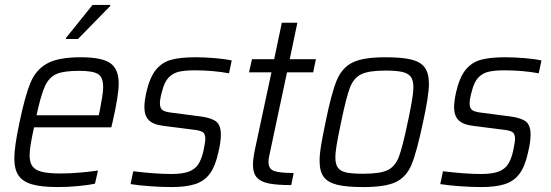

<svg xmlns="http://www.w3.org/2000/svg" viewBox="-20 -750 2232 778"><path d="M38 -109Q38 -155 59 -254Q82 -364 104 -416Q126 -468 171.5 -493Q217 -518 307 -518Q393 -518 427 -494Q461 -470 461 -412Q461 -363 436 -255L431 -234H118Q100 -154 100 -121Q100 -91 112 -75.5Q124 -60 151 -53.5Q178 -47 227 -47Q260 -47 302 -50.5Q344 -54 377 -59L365 -6Q339 0 296.5 4Q254 8 215 8Q148 8 110 -3Q72 -14 55 -39Q38 -64 38 -109ZM380 -283 384 -300Q389 -327 393.5 -353.5Q398 -380 398 -396Q398 -438 376.5 -450.5Q355 -463 300 -463Q238 -463 208.5 -450Q179 -437 162.5 -401.5Q146 -366 128 -283ZM247 -592 248 -597 355 -730H427L426 -725L296 -592Z M509 -4 520 -56Q611 -45 674 -45Q719 -45 744.5 -54.5Q770 -64 783 -83.5Q796 -103 804 -137Q812 -175 812 -187Q812 -208 801 -215Q790 -222 760 -225L642 -240Q601 -245 583 -263Q565 -281 565 -316Q565 -339 573 -376Q587 -437 612 -467.5Q637 -498 674.5 -508Q712 -518 772 -518Q809 -518 850.5 -514.5Q892 -511 919 -505L908 -453Q843 -465 768 -465Q730 -465 705.5 -459.5Q681 -454 663.5 -436Q646 -418 637 -381Q628 -349 628 -332Q628 -311 639 -303.5Q650 -296 679 -293L794 -278Q838 -272 856.5 -257Q875 -242 875 -204Q875 -175 865 -134Q853 -77 830.5 -46.5Q808 -16 771 -4Q734 8 675 8Q634 8 587 4.5Q540 1 509 -4Z M1005 -83Q1005 -106 1014 -149L1080 -457H989L1001 -510H1091L1122 -658H1185L1154 -510H1260L1249 -457H1143L1076 -142Q1068 -110 1068 -93Q1068 -66 1090 -57.5Q1112 -49 1170 -49L1160 0Q1103 0 1070 -6.5Q1037 -13 1021 -30.5Q1005 -48 1005 -83Z M1275 -99Q1275 -124 1280.5 -158Q1286 -192 1299 -254Q1323 -373 1344.5 -424.5Q1366 -476 1409 -497Q1452 -518 1542 -518Q1610 -518 1647.5 -508.5Q1685 -499 1701.5 -476Q1718 -453 1718 -410Q1718 -363 1694 -254Q1669 -135 1648 -84Q1627 -33 1584.5 -12.5Q1542 8 1452 8Q1383 8 1345.5 -1.5Q1308 -11 1291.5 -33.5Q1275 -56 1275 -99ZM1632 -254 1637 -277Q1639 -286 1647 -329.5Q1655 -373 1655 -398Q1655 -425 1644.5 -439Q1634 -453 1610 -458.5Q1586 -464 1542 -464Q1474 -464 1443.5 -449Q1413 -434 1398 -395Q1383 -356 1362 -254Q1350 -197 1344.5 -165Q1339 -133 1339 -111Q1339 -84 1349.5 -70Q1360 -56 1383.5 -51Q1407 -46 1452 -46Q1520 -46 1550.5 -60.5Q1581 -75 1596 -114Q1611 -153 1632 -254Z M1764 -4 1775 -56Q1866 -45 1929 -45Q1974 -45 1999.5 -54.5Q2025 -64 2038 -83.5Q2051 -103 2059 -137Q2067 -175 2067 -187Q2067 -208 2056 -215Q2045 -222 2015 -225L1897 -240Q1856 -245 1838 -263Q1820 -281 1820 -316Q1820 -339 1828 -376Q1842 -437 1867 -467.5Q1892 -498 1929.5 -508Q1967 -518 2027 -518Q2064 -518 2105.5 -514.5Q2147 -511 2174 -505L2163 -453Q2098 -465 2023 -465Q1985 -465 1960.5 -459.5Q1936 -454 1918.5 -436Q1901 -418 1892 -381Q1883 -349 1883 -332Q1883 -311 1894 -303.5Q1905 -296 1934 -293L2049 -278Q2093 -272 2111.5 -257Q2130 -242 2130 -204Q2130 -175 2120 -134Q2108 -77 2085.5 -46.5Q2063 -16 2026 -4Q1989 8 1930 8Q1889 8 1842 4.5Q1795 1 1764 -4Z"/></svg>

Font: Saira Semi Condensed Light
Style: Italic
Weight: 300
Width: 4
Italic angle: -12°
Designer: Hector Gatti with collaboration of the Omnibus-Type team
Foundry: Omnibus-Type
Version: Version 1.001; ttfautohint (v1.8)